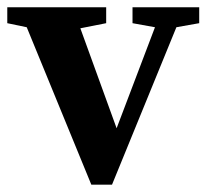

<svg xmlns="http://www.w3.org/2000/svg" viewBox="-25 -500 580 530"><path d="M-4.9 -480H268.1V-436L196.8 -421.9L296.9 -146L402.8 -424.8L340.8 -436V-480H524.9V-436L461.9 -424.8L284.2 9.8H227.1L48.8 -424.8L-4.9 -436Z"/></svg>

Font: SourceSerifPro-Bold
Style: Bold
Weight: 700
Designer: Frank Grießhammer
Foundry: Adobe Systems Incorporated
Version: Version 1.014;PS Version 1.0;hotconv 1.0.73;makeotf.lib2.5.5